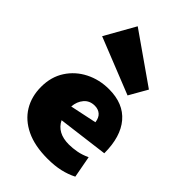

<svg xmlns="http://www.w3.org/2000/svg" viewBox="-257 -964 1068 1068"><g transform="rotate(45 277.5 -430.0)"><path d="M361 -132Q390 -132 422.5 -138Q455 -144 489 -160L513 -31Q476 -12 432.5 -2Q389 8 333 8Q232 8 163.5 -25Q95 -58 60 -116Q25 -174 25 -250Q25 -328 62.5 -386Q100 -444 163 -476Q226 -508 302 -508Q415 -508 475 -437.5Q535 -367 535 -237L237 -199Q270 -132 361 -132ZM221 -291 378 -324Q374 -356 356 -371.5Q338 -387 311 -387Q271 -387 247.5 -359.5Q224 -332 221 -291ZM399 -556 66 -689 167 -868 460 -663Z"/></g></svg>

Font: Paytone One
Style: Regular
Weight: 400
Designer: Vernon Adams
Foundry: Vernon Adams
Version: Version 1.002; ttfautohint (v1.8.4.7-5d5b);gftools[0.9.23]